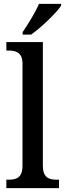

<svg xmlns="http://www.w3.org/2000/svg" viewBox="-20 -979 340 999"><path d="M98 -812V-799H142C196 -837 275 -914 298 -949V-959H183C164 -914 126 -854 98 -812ZM13 0H287V-44H276C234 -44 203 -55 203 -117V-760H13V-716H25C60 -716 97 -707 97 -649V-117C97 -55 66 -44 25 -44H13Z"/></svg>

Font: Noto Serif SemiCondensed Medium
Style: Regular
Weight: 500
Width: 4
Designer: Monotype Design Team
Foundry: Monotype Imaging Inc.
Version: Version 2.014